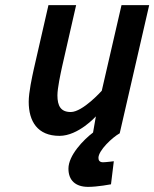

<svg xmlns="http://www.w3.org/2000/svg" viewBox="-20 -520 602 749"><path d="M377 -166C377 -166 303 -83 256 -83C217 -83 204 -107 204 -148C204 -176 216 -231 222 -259L277 -500H169L112 -251C105 -219 92 -160 92 -123C92 -47 126 10 212 10C286 10 354 -66 354 -66L343 -3C305 26 247 86 247 138C247 184 275 209 324 209C361 209 413 199 413 199L424 109C424 109 392 113 382 113C369 113 364 106 364 96C364 67 418 16 447 0L562 -500H454Z"/></svg>

Font: RazerF5 SemiBold
Style: Italic
Weight: 600
Foundry: Razer Inc.
Version: Version 2